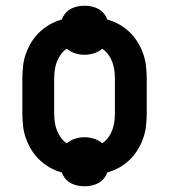

<svg xmlns="http://www.w3.org/2000/svg" viewBox="-20 -600 590 670"><path d="M275 50Q263 50 250.5 47.5Q238 45 227 39Q216 33 208 23.5Q200 14 196 2Q174 -4 154.5 -15Q135 -26 118.5 -41.5Q102 -57 90 -76.5Q78 -96 70.5 -117Q63 -138 60.5 -160.5Q58 -183 58 -205V-325Q58 -347 60.5 -369.5Q63 -392 70.5 -413Q78 -434 90 -453.5Q102 -473 118.5 -488.5Q135 -504 154.5 -515Q174 -526 196 -532Q200 -544 208 -553.5Q216 -563 227 -569Q238 -575 250.5 -577.5Q263 -580 275 -580Q287 -580 299.5 -577.5Q312 -575 323 -569Q334 -563 342 -553.5Q350 -544 354 -532Q376 -526 395.5 -515Q415 -504 431.5 -488.5Q448 -473 460 -453.5Q472 -434 479.5 -413Q487 -392 489.5 -369.5Q492 -347 492 -325V-205Q492 -183 489.5 -160.5Q487 -138 479.5 -117Q472 -96 460 -76.5Q448 -57 431.5 -41.5Q415 -26 395.5 -15Q376 -4 354 2Q350 14 342 23.5Q334 33 323 39Q312 45 299.5 47.5Q287 50 275 50ZM337 -100Q349 -108 358 -120.5Q367 -133 372 -146.5Q377 -160 379 -175Q381 -190 381 -205V-325Q381 -340 379 -355Q377 -370 372 -383.5Q367 -397 358 -409.5Q349 -422 337 -430Q324 -419 308 -414Q292 -409 275 -409Q258 -409 242 -414Q226 -419 213 -430Q201 -422 192 -409.5Q183 -397 178 -383.5Q173 -370 171 -355Q169 -340 169 -325V-205Q169 -190 171 -175Q173 -160 178 -146.5Q183 -133 192 -120.5Q201 -108 213 -100Q226 -111 242 -116Q258 -121 275 -121Q292 -121 308 -116Q324 -111 337 -100Z"/></svg>

Font: Lode Term
Style: Bold
Weight: 700
Monospace: yes
Designer: Belleve Invis
Foundry: Belleve Invis
Version: Version 29.2.0